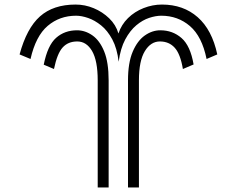

<svg xmlns="http://www.w3.org/2000/svg" viewBox="-20 -823 1040 843"><path d="M887 -564Q867 -663 814 -708.5Q761 -754 688 -754Q664 -754 635 -744.5Q606 -735 578.5 -712Q551 -689 530 -650Q509 -611 501 -552Q494 -611 473 -650Q452 -689 424 -711.5Q396 -734 367 -744Q338 -754 314 -754Q242 -754 189.5 -709.5Q137 -665 114 -564L66 -584Q97 -699 155.5 -751Q214 -803 312 -803Q353 -803 391.5 -787Q430 -771 459.5 -742.5Q489 -714 500 -676Q513 -715 542 -743.5Q571 -772 610.5 -787.5Q650 -803 691 -803Q785 -803 848 -747.5Q911 -692 934 -584ZM542 -470Q542 -547 562.5 -595.5Q583 -644 615.5 -667Q648 -690 684 -690Q738 -690 777 -656Q816 -622 830 -540L783 -520Q772 -586 747 -613.5Q722 -641 682 -641Q642 -641 616 -598.5Q590 -556 590 -470V0H542ZM409 -470Q409 -556 384.5 -598.5Q360 -641 319 -641Q279 -641 255 -614.5Q231 -588 217 -520L172 -539Q189 -624 226.5 -657Q264 -690 318 -690Q354 -690 386 -667.5Q418 -645 437.5 -597Q457 -549 457 -470V0H409Z"/></svg>

Font: Train One
Style: Regular
Weight: 400
Designer: Fontworks Inc.
Foundry: Fontworks Inc.
Version: Version 1.100